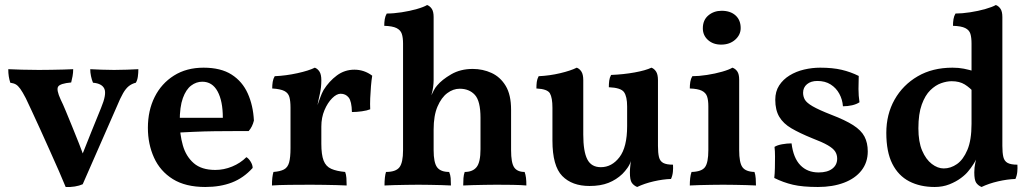

<svg xmlns="http://www.w3.org/2000/svg" viewBox="-20 -737 4111 766"><path d="M242 9Q232 -16 215.5 -53.5Q199 -91 179.5 -134.5Q160 -178 141 -220Q122 -262 106.5 -295Q91 -328 83 -345Q70 -370 61 -382.5Q52 -395 43.5 -400Q35 -405 21 -407Q17 -420 15 -432.5Q13 -445 13 -461Q35 -460 67 -459Q99 -458 135 -458Q159 -458 184.5 -458.5Q210 -459 233 -459.5Q256 -460 272 -461Q272 -447 269.5 -433Q267 -419 264 -408Q220 -404 212 -391.5Q204 -379 222 -340Q231 -322 242.5 -294Q254 -266 268 -232Q282 -198 295.5 -163.5Q309 -129 320 -97H299Q324 -160 344 -210Q364 -260 383 -306Q406 -361 396.5 -382.5Q387 -404 351 -407Q346 -419 343 -433.5Q340 -448 340 -461Q360 -460 385 -459Q410 -458 435 -458Q461 -458 487 -459Q513 -460 532 -461Q532 -446 530 -431.5Q528 -417 522 -407Q506 -403 494 -393.5Q482 -384 471 -365Q460 -346 446 -312L310 -2Q297 4 278.5 7Q260 10 242 9Z M799 9Q720 9 669.5 -22.5Q619 -54 594.5 -108Q570 -162 570 -227Q570 -296 597 -350Q624 -404 674 -435.5Q724 -467 792 -467Q861 -467 904 -439.5Q947 -412 968.5 -364Q990 -316 993 -256Q987 -231 972 -214Q950 -214 914.5 -214Q879 -214 837 -213.5Q795 -213 751.5 -211Q708 -209 669 -207V-267H869Q869 -334 848 -372.5Q827 -411 787 -411Q763 -411 742.5 -395.5Q722 -380 709.5 -345.5Q697 -311 697 -252Q697 -201 709.5 -157Q722 -113 753 -86Q784 -59 839 -59Q873 -59 906 -72.5Q939 -86 963 -110Q972 -105 980 -92Q988 -79 988 -67Q952 -27 905.5 -9Q859 9 799 9Z M1262 -163Q1262 -120 1271 -96.5Q1280 -73 1301.5 -63.5Q1323 -54 1357 -51Q1361 -41 1362 -27Q1363 -13 1363 3Q1347 2 1323.5 1.5Q1300 1 1273.5 0.5Q1247 0 1220 0Q1179 0 1134.5 0.5Q1090 1 1065 3Q1065 -15 1066.5 -28Q1068 -41 1071 -51Q1098 -53 1113 -61Q1128 -69 1133.5 -89Q1139 -109 1139 -146V-227H1262ZM1262 -294V-211H1139V-321L1262 -417Q1262 -388 1256 -362Q1250 -336 1244 -304ZM1240 -299Q1249 -324 1256.5 -345Q1264 -366 1271 -378Q1293 -413 1324 -436Q1355 -459 1394 -459Q1433 -459 1465 -435Q1462 -417 1460 -393Q1458 -369 1457 -345Q1456 -321 1457 -301Q1445 -296 1424 -293Q1403 -290 1384 -290Q1383 -333 1371 -348Q1359 -363 1339 -363Q1323 -363 1305 -345Q1287 -327 1274.5 -297.5Q1262 -268 1262 -232ZM1139 -211V-307Q1139 -334 1134.5 -350Q1130 -366 1114.5 -374Q1099 -382 1066 -384Q1066 -398 1068 -410.5Q1070 -423 1076 -433Q1121 -435 1166.5 -445Q1212 -455 1236 -467Q1247 -463 1254.5 -451.5Q1262 -440 1262 -417Z M2019 -138Q2019 -87 2031.5 -69Q2044 -51 2073 -51Q2077 -40 2078.5 -27.5Q2080 -15 2080 3Q2058 1 2025.5 0.5Q1993 0 1961 0Q1940 0 1914.5 0.5Q1889 1 1866.5 1.5Q1844 2 1828 3Q1828 -13 1829 -26.5Q1830 -40 1834 -51Q1866 -51 1881.5 -70.5Q1897 -90 1897 -142V-267Q1897 -334 1874.5 -358.5Q1852 -383 1814 -383Q1788 -383 1764.5 -365.5Q1741 -348 1725.5 -312Q1710 -276 1710 -220V-138Q1710 -88 1724 -69.5Q1738 -51 1772 -51Q1777 -39 1778 -26.5Q1779 -14 1779 3Q1765 2 1742.5 1.5Q1720 1 1695.5 0.5Q1671 0 1649 0Q1628 0 1602 0.5Q1576 1 1552.5 1.5Q1529 2 1514 3Q1514 -14 1515.5 -28Q1517 -42 1520 -51Q1559 -51 1573.5 -69.5Q1588 -88 1588 -138V-307L1710 -417Q1710 -405 1708 -389.5Q1706 -374 1701 -357Q1706 -367 1711 -377Q1716 -387 1724 -396Q1743 -419 1780 -440.5Q1817 -462 1866 -462Q1906 -462 1941 -446Q1976 -430 1997.5 -394.5Q2019 -359 2019 -299ZM1588 -563Q1588 -587 1583 -602Q1578 -617 1562 -625Q1546 -633 1513 -634Q1513 -648 1515 -660.5Q1517 -673 1523 -683Q1550 -683 1582.5 -688Q1615 -693 1643 -701Q1671 -709 1684 -717Q1695 -713 1702.5 -702Q1710 -691 1710 -669V-537H1588ZM1588 -572H1710V-417L1588 -285Z M2332 5Q2262 5 2223 -35Q2184 -75 2184 -176V-307Q2184 -347 2174 -364.5Q2164 -382 2120 -384Q2120 -398 2121.5 -410Q2123 -422 2129 -433Q2173 -435 2215 -445Q2257 -455 2281 -467Q2292 -463 2299.5 -451.5Q2307 -440 2307 -417V-200Q2307 -133 2323 -101.5Q2339 -70 2377 -70Q2421 -70 2451.5 -110Q2482 -150 2482 -234V-312Q2482 -352 2469.5 -369.5Q2457 -387 2409 -389Q2409 -403 2410.5 -415Q2412 -427 2418 -438Q2468 -440 2512 -448Q2556 -456 2579 -467Q2590 -463 2597.5 -451.5Q2605 -440 2605 -417V-133L2498 -97Q2493 -81 2483.5 -67.5Q2474 -54 2463 -43Q2439 -20 2407.5 -7.5Q2376 5 2332 5ZM2522 9Q2508 3 2500.5 -8Q2493 -19 2493 -49Q2493 -63 2495.5 -83.5Q2498 -104 2504 -132L2605 -155Q2605 -127 2609 -110.5Q2613 -94 2626 -87Q2639 -80 2665 -80Q2666 -66 2664.5 -51Q2663 -36 2657 -23Q2625 -22 2588 -13.5Q2551 -5 2522 9Z M2732 3Q2732 -12 2733.5 -26Q2735 -40 2739 -51Q2779 -52 2792.5 -70Q2806 -88 2806 -138V-313Q2806 -337 2801 -352Q2796 -367 2780 -375Q2764 -383 2732 -384Q2732 -398 2734 -410.5Q2736 -423 2742 -433Q2768 -433 2800.5 -438Q2833 -443 2861 -451Q2889 -459 2902 -467Q2914 -463 2921.5 -452Q2929 -441 2929 -419V-138Q2929 -88 2942 -70Q2955 -52 2990 -51Q2994 -40 2995 -25Q2996 -10 2996 3Q2980 2 2958.5 1.5Q2937 1 2913 0.5Q2889 0 2865 0Q2841 0 2816 0.5Q2791 1 2769.5 1.5Q2748 2 2732 3ZM2857 -559Q2825 -559 2804.5 -577.5Q2784 -596 2784 -624Q2784 -657 2806 -675.5Q2828 -694 2859 -694Q2894 -694 2914.5 -675.5Q2935 -657 2935 -625Q2935 -598 2913 -578.5Q2891 -559 2857 -559Z M3406 -434Q3405 -409 3405 -382Q3405 -355 3409 -329Q3397 -321 3379.5 -317Q3362 -313 3343 -313Q3341 -340 3328.5 -363Q3316 -386 3294 -400Q3272 -414 3241 -414Q3215 -414 3199.5 -401Q3184 -388 3184 -367Q3184 -352 3191 -339.5Q3198 -327 3222 -313Q3246 -299 3297 -279Q3352 -258 3384 -237.5Q3416 -217 3429 -192Q3442 -167 3442 -133Q3442 -89 3417 -57Q3392 -25 3347 -8Q3302 9 3243 9Q3182 9 3143.5 0Q3105 -9 3069 -27Q3071 -44 3071.5 -67Q3072 -90 3072 -112.5Q3072 -135 3070 -151Q3081 -158 3100.5 -161.5Q3120 -165 3138 -165Q3145 -107 3173 -78Q3201 -49 3246 -49Q3281 -49 3300.5 -64Q3320 -79 3320 -104Q3320 -120 3312 -132.5Q3304 -145 3282.5 -157.5Q3261 -170 3219 -186Q3170 -206 3137.5 -225Q3105 -244 3089 -271Q3073 -298 3073 -339Q3073 -372 3088.5 -396Q3104 -420 3130 -436Q3156 -452 3188 -459.5Q3220 -467 3252 -467Q3302 -467 3338 -458.5Q3374 -450 3406 -434Z M3780 -467Q3805 -467 3825 -463Q3845 -459 3869 -452V-365Q3850 -387 3829 -400Q3808 -413 3777 -413Q3757 -413 3734.5 -405Q3712 -397 3691.5 -377Q3671 -357 3657.5 -320Q3644 -283 3644 -225Q3644 -171 3659 -136Q3674 -101 3697.5 -83Q3721 -65 3745 -65Q3773 -65 3798 -82.5Q3823 -100 3839.5 -139Q3856 -178 3856 -243L3892 -139Q3877 -103 3864.5 -83.5Q3852 -64 3843 -54Q3833 -41 3813.5 -26.5Q3794 -12 3767.5 -1.5Q3741 9 3709 9Q3651 9 3607.5 -13.5Q3564 -36 3540 -83.5Q3516 -131 3516 -207Q3516 -281 3549 -339.5Q3582 -398 3641 -432.5Q3700 -467 3780 -467ZM3979 -155Q3979 -127 3983 -110.5Q3987 -94 4000 -87Q4013 -80 4039 -80Q4040 -66 4038.5 -51Q4037 -36 4031 -23Q3999 -22 3962 -13.5Q3925 -5 3896 9Q3882 3 3874.5 -8Q3867 -19 3867 -49Q3867 -69 3871 -87Q3875 -105 3882 -135ZM3979 -572V-129H3856V-572ZM3953 -717Q3964 -713 3971.5 -702Q3979 -691 3979 -669V-537H3856V-563Q3856 -587 3851.5 -602Q3847 -617 3831 -625Q3815 -633 3782 -634Q3782 -648 3784 -660.5Q3786 -673 3792 -683Q3818 -683 3850.5 -688Q3883 -693 3911 -701Q3939 -709 3953 -717Z"/></svg>

Font: Vollkorn SemiBold
Style: Regular
Weight: 600
Designer: Friedrich Althausen
Foundry: Friedrich Althausen
Version: Version 5.000